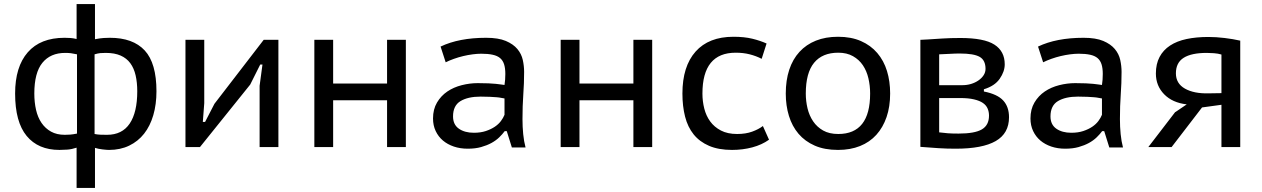

<svg xmlns="http://www.w3.org/2000/svg" viewBox="-20 -720 6180 940"><path d="M355 3Q331 11 309.5 12.5Q288 14 271 14Q167 14 110.5 -54.5Q54 -123 54 -262Q54 -393 116 -464Q178 -535 296 -535Q310 -535 324.5 -534Q339 -533 355 -529V-700H445V-528Q471 -533 488 -534Q505 -535 518 -535Q631 -535 688.5 -473Q746 -411 746 -273Q746 -209 730.5 -156Q715 -103 685.5 -65.5Q656 -28 612.5 -7Q569 14 514 14Q503 14 482 11.5Q461 9 445 4V200H355ZM498 -461Q482 -461 471 -460Q460 -459 443 -454V-64Q458 -61 472.5 -60.5Q487 -60 504 -60Q578 -60 615 -115Q652 -170 652 -273Q652 -316 644 -351Q636 -386 618 -410.5Q600 -435 570.5 -448Q541 -461 498 -461ZM297 -60Q310 -60 323.5 -61Q337 -62 357 -66V-454Q339 -458 327 -459.5Q315 -461 299 -461Q227 -461 187.5 -412.5Q148 -364 148 -262Q148 -219 156.5 -182Q165 -145 183.5 -118Q202 -91 230 -75.5Q258 -60 297 -60Z M1251 -300 1265 -404H1254L1205 -306L959 0H888V-525H980V-215L973 -123H984L1030 -212L1271 -525H1343V0H1251Z M1875 -229H1611V0H1519V-525H1611V-311H1875V-525H1967V0H1875Z M2137 -492Q2227 -535 2360 -535Q2420 -535 2456.5 -519.5Q2493 -504 2513 -480Q2533 -456 2539.5 -426.5Q2546 -397 2546 -368Q2546 -313 2542 -257.5Q2538 -202 2538 -137Q2538 -99 2541.5 -63.5Q2545 -28 2553 2H2486L2461 -78H2451Q2440 -63 2424 -47.5Q2408 -32 2386 -20Q2364 -8 2335.5 0Q2307 8 2270 8Q2233 8 2202 -2.5Q2171 -13 2148.5 -32Q2126 -51 2113 -78.5Q2100 -106 2100 -140Q2100 -185 2119.5 -218Q2139 -251 2170 -272Q2201 -293 2240.5 -303Q2280 -313 2319 -313Q2350 -313 2371.5 -312Q2393 -311 2407.5 -309.5Q2422 -308 2432 -306.5Q2442 -305 2450 -304Q2452 -319 2453 -330Q2454 -341 2454 -358Q2454 -386 2448 -405Q2442 -424 2428.5 -435.5Q2415 -447 2392 -452Q2369 -457 2336 -457Q2317 -457 2294 -454Q2271 -451 2248 -445.5Q2225 -440 2202.5 -432Q2180 -424 2162 -415ZM2450 -238Q2442 -239 2433 -241Q2424 -243 2410.5 -244Q2397 -245 2378.5 -246Q2360 -247 2333 -247Q2271 -247 2234.5 -225Q2198 -203 2198 -150Q2198 -110 2226.5 -90Q2255 -70 2300 -70Q2333 -70 2358.5 -78.5Q2384 -87 2402.5 -99.5Q2421 -112 2432.5 -127.5Q2444 -143 2450 -158Z M3081 -229H2817V0H2725V-525H2817V-311H3081V-525H3173V0H3081Z M3745 -36Q3710 -11 3663 1.5Q3616 14 3564 14Q3498 14 3451.5 -6Q3405 -26 3376 -62Q3347 -98 3334 -149Q3321 -200 3321 -262Q3321 -395 3385.5 -467.5Q3450 -540 3571 -540Q3624 -540 3663 -530.5Q3702 -521 3733 -507L3709 -432Q3682 -446 3650.5 -454Q3619 -462 3582 -462Q3419 -462 3419 -262Q3419 -224 3428 -188.5Q3437 -153 3457 -125.5Q3477 -98 3509.5 -81Q3542 -64 3589 -64Q3631 -64 3662.5 -75.5Q3694 -87 3715 -103Z M3827 -262Q3827 -327 3844 -378.5Q3861 -430 3894 -466Q3927 -502 3974.5 -521Q4022 -540 4083 -540Q4147 -540 4195 -519Q4243 -498 4275 -460.5Q4307 -423 4322.5 -372.5Q4338 -322 4338 -262Q4338 -198 4320.5 -147Q4303 -96 4270.5 -60Q4238 -24 4190.5 -5Q4143 14 4083 14Q4017 14 3969 -7Q3921 -28 3889.5 -65Q3858 -102 3842.5 -152.5Q3827 -203 3827 -262ZM3925 -262Q3925 -225 3933.5 -189.5Q3942 -154 3961 -126Q3980 -98 4010 -81Q4040 -64 4084 -64Q4240 -64 4240 -262Q4240 -301 4231.5 -337Q4223 -373 4204.5 -400.5Q4186 -428 4156 -445Q4126 -462 4084 -462Q4006 -462 3965.5 -412.5Q3925 -363 3925 -262Z M4486 -525 4524 -527Q4556 -529 4594 -531.5Q4632 -534 4682 -534Q4798 -534 4848.5 -501.5Q4899 -469 4899 -405Q4899 -370 4874.5 -334.5Q4850 -299 4797 -283V-272Q4863 -259 4891.5 -228Q4920 -197 4920 -146Q4920 -67 4855 -29.5Q4790 8 4659 8Q4615 8 4576 5.5Q4537 3 4500 0Q4496 0 4493 -0.5Q4490 -1 4486 -1ZM4578 -72Q4600 -69 4621 -67.5Q4642 -66 4673 -66Q4752 -66 4787 -86.5Q4822 -107 4822 -154Q4822 -173 4815 -189Q4808 -205 4792 -216Q4776 -227 4748.5 -233.5Q4721 -240 4681 -240H4578ZM4692 -303Q4714 -303 4734 -309Q4754 -315 4770 -326Q4786 -337 4795.5 -351.5Q4805 -366 4805 -383Q4805 -425 4776.5 -441.5Q4748 -458 4679 -458Q4656 -458 4632.5 -456.5Q4609 -455 4578 -454V-303Z M5062 -492Q5152 -535 5285 -535Q5345 -535 5381.5 -519.5Q5418 -504 5438 -480Q5458 -456 5464.5 -426.5Q5471 -397 5471 -368Q5471 -313 5467 -257.5Q5463 -202 5463 -137Q5463 -99 5466.5 -63.5Q5470 -28 5478 2H5411L5386 -78H5376Q5365 -63 5349 -47.5Q5333 -32 5311 -20Q5289 -8 5260.5 0Q5232 8 5195 8Q5158 8 5127 -2.5Q5096 -13 5073.5 -32Q5051 -51 5038 -78.5Q5025 -106 5025 -140Q5025 -185 5044.5 -218Q5064 -251 5095 -272Q5126 -293 5165.5 -303Q5205 -313 5244 -313Q5275 -313 5296.5 -312Q5318 -311 5332.5 -309.5Q5347 -308 5357 -306.5Q5367 -305 5375 -304Q5377 -319 5378 -330Q5379 -341 5379 -358Q5379 -386 5373 -405Q5367 -424 5353.5 -435.5Q5340 -447 5317 -452Q5294 -457 5261 -457Q5242 -457 5219 -454Q5196 -451 5173 -445.5Q5150 -440 5127.5 -432Q5105 -424 5087 -415ZM5375 -238Q5367 -239 5358 -241Q5349 -243 5335.5 -244Q5322 -245 5303.5 -246Q5285 -247 5258 -247Q5196 -247 5159.5 -225Q5123 -203 5123 -150Q5123 -110 5151.5 -90Q5180 -70 5225 -70Q5258 -70 5283.5 -78.5Q5309 -87 5327.5 -99.5Q5346 -112 5357.5 -127.5Q5369 -143 5375 -158Z M5960 -207 5865 -194 5716 0H5602L5734 -172V-171L5790 -209Q5720 -217 5679.5 -258.5Q5639 -300 5639 -360Q5639 -407 5657 -441Q5675 -475 5708.5 -497Q5742 -519 5789.5 -529Q5837 -539 5896 -539Q5934 -539 5975.5 -534Q6017 -529 6052 -521V0H5960ZM5960 -264V-453Q5944 -458 5923.5 -459.5Q5903 -461 5888 -461Q5813 -461 5775 -437Q5737 -413 5737 -361Q5737 -311 5781.5 -286Q5826 -261 5898 -263Z"/></svg>

Font: PT Sans Caption
Style: Regular
Weight: 400
Designer: A.Korolkova, O.Umpeleva, V.Yefimov
Foundry: ParaType Ltd
Version: Version 2.004W OFL